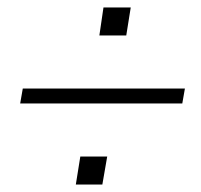

<svg xmlns="http://www.w3.org/2000/svg" viewBox="-20 -539 538 514"><path d="M34 -262 41 -302H475L468 -262ZM183 -45 195 -120H267L254 -45ZM246 -444 257 -519H330L318 -444Z"/></svg>

Font: Nunito Sans 7pt Condensed ExtraLight
Style: Italic
Weight: 250
Width: 3
Italic angle: -9°
Designer: Vernon Adams
Foundry: Vernon Adams
Version: Version 3.101;gftools[0.9.27]